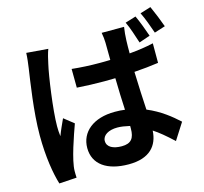

<svg xmlns="http://www.w3.org/2000/svg" viewBox="-124 -982 1248 1176"><g transform="rotate(-15 500.0 -393.5)"><path d="M914 -685 983 -707C970 -744 946 -804 928 -843L860 -822C880 -782 899 -728 914 -685ZM808 -651 878 -675C865 -714 844 -770 825 -811L757 -790C777 -750 793 -695 808 -651ZM258 -758 121 -769C120 -738 115 -700 111 -672C100 -595 70 -409 70 -259C70 -122 89 -12 110 56L221 49C220 34 220 18 220 7C220 -61 274 -211 297 -275L235 -324C220 -291 204 -257 191 -222C188 -243 187 -267 187 -286C187 -387 218 -602 234 -669C237 -687 250 -739 258 -758ZM885 -501V-625C838 -614 788 -607 732 -602C732 -658 732 -712 741 -768H599C603 -749 606 -719 606 -703C606 -682 607 -642 607 -594C584 -593 561 -593 538 -593C479 -593 421 -596 364 -602L365 -483C423 -479 481 -477 538 -477C561 -477 584 -478 608 -478C609 -406 612 -337 615 -276C595 -279 574 -280 551 -280C414 -280 331 -210 331 -109C331 -5 415 53 552 53C686 53 741 -15 746 -109C779 -88 819 -55 867 -10L934 -115C887 -158 826 -208 742 -243C738 -311 734 -389 731 -485C787 -489 838 -494 885 -501ZM620 -172V-155C620 -95 599 -65 539 -65C486 -65 446 -83 446 -123C446 -159 485 -183 541 -183C564 -183 589 -179 620 -172Z"/></g></svg>

Font: Spoqa Han Sans Neo Bold
Style: Bold
Weight: 700
Designer: [Spoqa Han Sans Neo] Dong-huui Kim  Younghwa Kang  Yujin Lee  [Noto Sans] Ryoko NISHIZUKA  (kana & ideographs); Paul D. 
Foundry: Spoqa (http://www.spoqa-han-sans.com)
Version: Version 1.100;hotconv 1.0.109;makeotfexe 2.5.65596